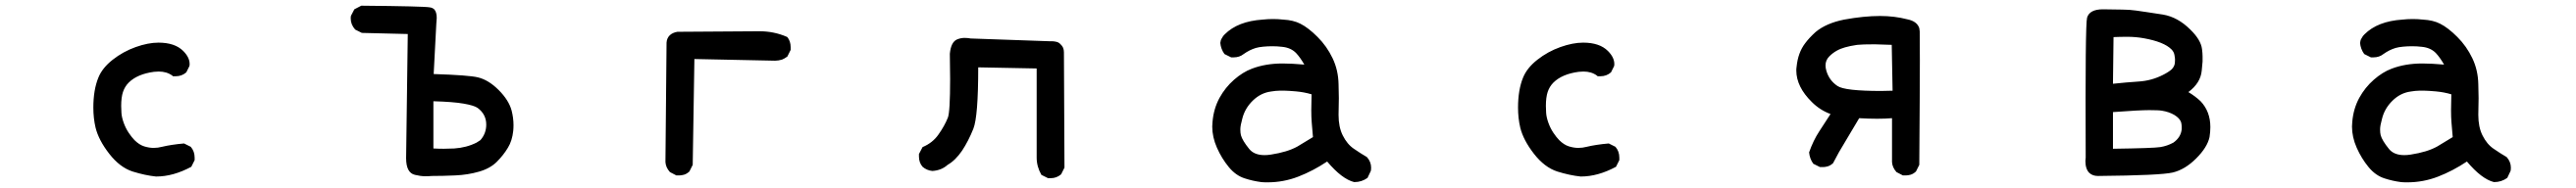

<svg xmlns="http://www.w3.org/2000/svg" viewBox="-20 -605 9040 661"><path d="M307.6 -226.6Q307.6 -289.1 325.2 -332Q338.9 -366.2 375.5 -395Q412.1 -423.8 456.1 -439.5Q500 -455.1 536.1 -455.1Q593.8 -455.1 623 -425.8Q645.5 -403.3 645.5 -379.9Q645.5 -374 644.5 -372.1L633.8 -350.6Q618.2 -336.9 596.7 -336.9Q593.8 -336.9 586.9 -336.9L585 -338.9Q565.4 -353.5 537.1 -353.5Q529.3 -353.5 520.5 -352.5Q461.9 -344.7 431.6 -314.5Q418 -300.8 411.6 -281.7Q405.3 -262.7 405.3 -232.4Q405.3 -223.6 406.2 -208Q407.2 -192.4 414.1 -173.3Q420.9 -154.3 431.6 -138.2Q442.4 -122.1 452.1 -112.3Q468.8 -95.7 486.3 -90.3Q503.9 -85 519 -85Q534.2 -85 548.8 -88.9Q581.1 -96.7 626 -100.6L649.4 -88.9Q663.1 -73.2 663.1 -50.8Q663.1 -47.9 663.1 -42L651.4 -18.6Q587.9 15.6 528.3 15.6H527.3Q489.3 11.7 445.3 -2Q400.4 -16.6 363.3 -64.5Q326.2 -112.3 315.4 -156.2Q307.6 -189.5 307.6 -226.6Z M1782.2 -165Q1782.2 -154.3 1781.2 -144.5Q1777.3 -109.4 1762.7 -85.9Q1747.1 -59.6 1723.6 -36.1Q1700.2 -12.7 1661.1 -1.5Q1622.1 9.8 1578.1 11.7Q1534.2 13.7 1495.1 13.7Q1487.3 14.6 1471.7 14.6Q1456.1 14.6 1436.5 9.8Q1405.3 2.9 1405.3 -48.8Q1405.3 -49.8 1411.1 -485.4L1250 -489.3L1226.6 -501Q1210.9 -518.6 1210.9 -540Q1210.9 -547.9 1211.9 -549.8L1223.6 -572.3L1248 -585Q1468.8 -583 1488.3 -579.1Q1497.1 -578.1 1503.9 -572.3Q1512.7 -562.5 1512.7 -542Q1512.7 -538.1 1511.2 -520.5Q1509.8 -502.9 1502 -344.7Q1625 -340.8 1657.2 -333Q1694.3 -324.2 1730 -288.6Q1765.6 -252.9 1775.4 -216.8Q1782.2 -190.4 1782.2 -165ZM1501 -83Q1518.6 -82 1537.1 -82Q1555.7 -82 1574.2 -83Q1617.2 -85.9 1652.3 -103.5L1666 -112.3Q1686.5 -135.7 1686.5 -167Q1686.5 -203.1 1656.2 -225.6Q1643.6 -234.4 1606.9 -240.7Q1570.3 -247.1 1501 -249Z M2754.9 -438.5Q2754.9 -435.5 2754.9 -429.7L2743.2 -406.2Q2732.4 -398.4 2724.6 -395.5Q2711.9 -391.6 2700.2 -391.6L2417 -397.5L2411.1 -25.4L2399.4 -2Q2389.6 6.8 2380.4 9.3Q2371.1 11.7 2365.2 11.7Q2359.4 11.7 2353.5 11.7L2331.1 0Q2316.4 -16.6 2315.4 -35.2L2319.3 -455.1Q2320.3 -470.7 2330.1 -480.5Q2339.8 -490.2 2357.4 -493.2L2645.5 -495.1Q2696.3 -495.1 2741.2 -475.6L2743.2 -474.6Q2754.9 -460 2754.9 -438.5Z M3618.2 -50.8Q3618.2 -54.7 3618.2 -58.6V-364.3L3413.1 -368.2Q3413.1 -195.3 3396 -152.3Q3378.9 -109.4 3356.4 -75.2Q3333 -41 3305.7 -25.4Q3284.2 -5.9 3252 -3.9Q3232.4 -5.9 3217.8 -18.6Q3205.1 -33.2 3205.1 -54.7Q3205.1 -57.6 3205.1 -63.5L3217.8 -87.9Q3252.9 -102.5 3273.4 -131.8Q3294.9 -162.1 3306.6 -191.4Q3314.5 -211.9 3314.5 -327.1Q3314.5 -365.2 3313.5 -415Q3313.5 -415 3313.5 -416Q3317.4 -458 3339.8 -466.8Q3352.5 -471.7 3364.7 -471.7Q3377 -471.7 3386.7 -469.7L3663.1 -460Q3666 -460 3672.4 -460Q3678.7 -460 3687.5 -458Q3696.3 -456.1 3703.1 -448.2Q3713.9 -438.5 3713.9 -420.9Q3713.9 -419.9 3713.9 -418.9L3715.8 -15.6L3704.1 7.8Q3688.5 21.5 3667 21.5Q3664.1 21.5 3658.2 21.5L3634.8 9.8Q3618.2 -19.5 3618.2 -50.8Z M4678.7 -259.8 4677.7 -201.2Q4677.7 -158.2 4692.4 -128.9Q4708 -97.7 4731.4 -82Q4756.8 -64.5 4777.3 -52.7Q4792 -36.1 4792 -15.6Q4792 -4.9 4790 -2L4779.3 20.5Q4758.8 35.2 4733.4 35.2H4732.4Q4689.5 24.4 4637.7 -37.1Q4587.9 -3.9 4536.1 16.1Q4484.4 36.1 4427.7 36.1Q4413.1 36.1 4406.2 35.2Q4376 31.2 4349.6 22.5Q4317.4 12.7 4292.5 -17.6Q4267.6 -47.9 4251 -85.4Q4234.4 -123 4234.4 -160.2Q4234.4 -168 4235.4 -176.8Q4239.3 -222.7 4259.8 -260.7Q4280.3 -297.9 4311 -324.7Q4341.8 -351.6 4373 -363.3Q4420.9 -381.8 4481.4 -381.8Q4512.7 -381.8 4557.6 -377.9Q4543 -403.3 4528.3 -418.9Q4509.8 -437.5 4479.5 -440.4Q4462.9 -442.4 4445.8 -442.4Q4428.7 -442.4 4413.6 -440.9Q4398.4 -439.5 4387.7 -436.5Q4365.2 -429.7 4344.7 -415Q4330.1 -403.3 4309.6 -403.3Q4306.6 -403.3 4300.8 -403.3L4277.3 -415Q4264.6 -432.6 4262.7 -454.1Q4263.7 -463.9 4267.6 -469.7Q4272.5 -479.5 4278.3 -484.4Q4324.2 -530.3 4411.1 -536.1Q4429.7 -538.1 4447.8 -538.1Q4465.8 -538.1 4483.4 -536.1Q4519.5 -534.2 4543.9 -521.5Q4571.3 -507.8 4604 -475.1Q4636.7 -442.4 4656.7 -400.4Q4676.8 -358.4 4677.7 -308.6Q4678.7 -284.2 4678.7 -259.8ZM4583 -273.4Q4556.6 -281.2 4528.3 -283.7Q4500 -286.1 4490.2 -286.1Q4480.5 -286.1 4469.2 -286.1Q4458 -286.1 4440.4 -283.2Q4404.3 -278.3 4376.5 -251Q4348.6 -223.6 4339.8 -187.5Q4333 -163.1 4333 -150.4Q4333 -137.7 4335 -129.9Q4339.8 -111.3 4364.3 -81.1Q4381.8 -59.6 4418 -59.6Q4428.7 -59.6 4440.4 -61.5Q4498 -70.3 4533.2 -89.8L4587.9 -123Q4585 -156.2 4583.5 -174.8Q4582 -193.4 4582 -217.3Q4582 -241.2 4583 -273.4Z M5307.6 -226.6Q5307.6 -289.1 5325.2 -332Q5338.9 -366.2 5375.5 -395Q5412.1 -423.8 5456.1 -439.5Q5500 -455.1 5536.1 -455.1Q5593.8 -455.1 5623 -425.8Q5645.5 -403.3 5645.5 -379.9Q5645.5 -374 5644.5 -372.1L5633.8 -350.6Q5618.2 -336.9 5596.7 -336.9Q5593.8 -336.9 5586.9 -336.9L5585 -338.9Q5565.4 -353.5 5537.1 -353.5Q5529.3 -353.5 5520.5 -352.5Q5461.9 -344.7 5431.6 -314.5Q5418 -300.8 5411.6 -281.7Q5405.3 -262.7 5405.3 -232.4Q5405.3 -223.6 5406.2 -208Q5407.2 -192.4 5414.1 -173.3Q5420.9 -154.3 5431.6 -138.2Q5442.4 -122.1 5452.1 -112.3Q5468.8 -95.7 5486.3 -90.3Q5503.9 -85 5519 -85Q5534.2 -85 5548.8 -88.9Q5581.1 -96.7 5626 -100.6L5649.4 -88.9Q5663.1 -73.2 5663.1 -50.8Q5663.1 -47.9 5663.1 -42L5651.4 -18.6Q5587.9 15.6 5528.3 15.6H5527.3Q5489.3 11.7 5445.3 -2Q5400.4 -16.6 5363.3 -64.5Q5326.2 -112.3 5315.4 -156.2Q5307.6 -189.5 5307.6 -226.6Z M6620.1 -189.5Q6596.7 -187.5 6567.9 -187.5Q6539.1 -187.5 6504.9 -189.5L6456.1 -107.4Q6433.6 -71.3 6413.1 -31.2Q6403.3 -22.5 6394 -20Q6384.8 -17.6 6378.9 -17.6Q6373 -17.6 6367.2 -17.6L6343.8 -29.3Q6331.1 -46.9 6329.1 -69.3Q6343.8 -111.3 6364.7 -143.1Q6385.7 -174.8 6404.3 -204.1Q6367.2 -217.8 6338.9 -246.1Q6284.2 -299.8 6284.2 -357.4Q6284.2 -364.3 6285.2 -370.1Q6290 -419.9 6315.4 -453.1Q6329.1 -471.7 6351.6 -492.2Q6388.7 -523.4 6452.1 -536.1Q6521.5 -548.8 6578.1 -548.8Q6628.9 -548.8 6673.8 -537.1Q6708 -530.3 6715.8 -505.9Q6716.8 -502 6717.3 -494.6Q6717.8 -487.3 6717.8 -393.1Q6717.8 -298.8 6715.8 -25.4L6704.1 -2Q6694.3 6.8 6685.1 9.3Q6675.8 11.7 6669.9 11.7Q6664.1 11.7 6658.2 11.7L6635.7 0Q6621.1 -16.6 6620.1 -35.2ZM6619.1 -447.3Q6572.3 -449.2 6559.6 -449.2Q6515.6 -449.2 6498 -447.3Q6471.7 -443.4 6455.1 -438.5Q6422.9 -429.7 6400.4 -407.2Q6386.7 -393.6 6386.7 -375Q6386.7 -366.2 6389.6 -356.4Q6399.4 -322.3 6428.7 -302.7Q6454.1 -285.2 6582 -285.2Q6600.6 -285.2 6622.1 -286.1Z M7360.4 -572.3 7427.7 -571.3Q7453.1 -571.3 7476.6 -567.9Q7500 -564.5 7513.7 -562.5Q7540 -558.6 7571.3 -553.7Q7623 -544.9 7667 -501Q7704.1 -464.8 7708 -432.6Q7710 -418 7710 -406.7Q7710 -395.5 7710 -388.7Q7709 -374 7707 -356.4Q7703.1 -313.5 7660.2 -281.2Q7684.6 -266.6 7703.1 -249Q7737.3 -212.9 7737.3 -158.2Q7737.3 -141.6 7734.4 -123Q7726.6 -86.9 7687.5 -47.9Q7648.4 -8.8 7605.5 1.5Q7562.5 11.7 7342.8 13.7Q7324.2 13.7 7312.5 2.9Q7298.8 -10.7 7298.8 -39.1Q7298.8 -44.9 7299.8 -50.8Q7297.9 -520.5 7304.7 -543Q7313.5 -572.3 7360.4 -572.3ZM7636.7 -150.4Q7636.7 -154.3 7636.7 -160.2Q7636.7 -166 7634.8 -174.8Q7629.9 -189.5 7610.4 -201.2Q7591.8 -211.9 7567.4 -215.8Q7556.6 -217.8 7522.5 -217.8Q7488.3 -217.8 7395.5 -210.9V-82Q7538.1 -84 7562 -87.9Q7585.9 -91.8 7607.4 -103.5Q7633.8 -122.1 7636.7 -150.4ZM7601.6 -361.3Q7606.4 -366.2 7609.4 -372.1Q7612.3 -377.9 7612.8 -384.3Q7613.3 -390.6 7613.3 -395.5Q7613.3 -400.4 7611.3 -411.6Q7609.4 -422.9 7600.6 -431.6Q7574.2 -458 7502.9 -470.7Q7474.6 -475.6 7446.8 -475.6Q7418.9 -475.6 7397.5 -474.6L7395.5 -310.5Q7441.4 -315.4 7486.3 -318.4Q7531.2 -321.3 7571.3 -341.8Q7590.8 -351.6 7601.6 -361.3Z M8678.7 -259.8 8677.7 -201.2Q8677.7 -158.2 8692.4 -128.9Q8708 -97.7 8731.4 -82Q8756.8 -64.5 8777.3 -52.7Q8792 -36.1 8792 -15.6Q8792 -4.9 8790 -2L8779.3 20.5Q8758.8 35.2 8733.4 35.2H8732.4Q8689.5 24.4 8637.7 -37.1Q8587.9 -3.9 8536.1 16.1Q8484.4 36.1 8427.7 36.1Q8413.1 36.1 8406.2 35.2Q8376 31.2 8349.6 22.5Q8317.4 12.7 8292.5 -17.6Q8267.6 -47.9 8251 -85.4Q8234.4 -123 8234.4 -160.2Q8234.4 -168 8235.4 -176.8Q8239.3 -222.7 8259.8 -260.7Q8280.3 -297.9 8311 -324.7Q8341.8 -351.6 8373 -363.3Q8420.9 -381.8 8481.4 -381.8Q8512.7 -381.8 8557.6 -377.9Q8543 -403.3 8528.3 -418.9Q8509.8 -437.5 8479.5 -440.4Q8462.9 -442.4 8445.8 -442.4Q8428.7 -442.4 8413.6 -440.9Q8398.4 -439.5 8387.7 -436.5Q8365.2 -429.7 8344.7 -415Q8330.1 -403.3 8309.6 -403.3Q8306.6 -403.3 8300.8 -403.3L8277.3 -415Q8264.6 -432.6 8262.7 -454.1Q8263.7 -463.9 8267.6 -469.7Q8272.5 -479.5 8278.3 -484.4Q8324.2 -530.3 8411.1 -536.1Q8429.7 -538.1 8447.8 -538.1Q8465.8 -538.1 8483.4 -536.1Q8519.5 -534.2 8543.9 -521.5Q8571.3 -507.8 8604 -475.1Q8636.7 -442.4 8656.7 -400.4Q8676.8 -358.4 8677.7 -308.6Q8678.7 -284.2 8678.7 -259.8ZM8583 -273.4Q8556.6 -281.2 8528.3 -283.7Q8500 -286.1 8490.2 -286.1Q8480.5 -286.1 8469.2 -286.1Q8458 -286.1 8440.4 -283.2Q8404.3 -278.3 8376.5 -251Q8348.6 -223.6 8339.8 -187.5Q8333 -163.1 8333 -150.4Q8333 -137.7 8335 -129.9Q8339.8 -111.3 8364.3 -81.1Q8381.8 -59.6 8418 -59.6Q8428.7 -59.6 8440.4 -61.5Q8498 -70.3 8533.2 -89.8L8587.9 -123Q8585 -156.2 8583.5 -174.8Q8582 -193.4 8582 -217.3Q8582 -241.2 8583 -273.4Z"/></svg>

Font: JasonHandwriting2
Style: SemiBold
Weight: 600
Version: Version 1.04.7